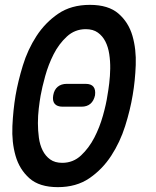

<svg xmlns="http://www.w3.org/2000/svg" viewBox="-20 -760 640 790"><path d="M236 -90Q281 -90 313.5 -120.5Q346 -151 368 -193.5Q390 -236 403.5 -284Q417 -332 422 -367Q426 -389 429.5 -418Q433 -447 433.5 -477.5Q434 -508 429.5 -537.5Q425 -567 413.5 -589.5Q402 -612 382.5 -626Q363 -640 333 -640Q288 -640 255 -609.5Q222 -579 200.5 -536.5Q179 -494 166 -447Q153 -400 147 -366Q143 -343 139.5 -313.5Q136 -284 136 -253.5Q136 -223 140 -193.5Q144 -164 155.5 -141Q167 -118 186.5 -104Q206 -90 236 -90ZM218 10Q142 10 101 -26.5Q60 -63 44 -119Q28 -175 31 -241Q34 -307 44 -367Q54 -425 74 -490.5Q94 -556 130 -611.5Q166 -667 219.5 -703.5Q273 -740 350 -740Q426 -740 467.5 -704Q509 -668 525 -612.5Q541 -557 538.5 -492Q536 -427 526 -369Q516 -308 495 -241.5Q474 -175 437.5 -119Q401 -63 347.5 -26.5Q294 10 218 10ZM315 -321H238Q215 -321 205 -333Q195 -345 199 -368Q203 -391 217.5 -403Q232 -415 255 -415H332Q355 -415 364.5 -403Q374 -391 371 -368Q366 -345 352 -333Q338 -321 315 -321Z"/></svg>

Font: Maple Mono NL Medium
Style: Italic
Weight: 500
Italic angle: -10°
Monospace: yes
Designer: subframe7536
Version: Version 7.000